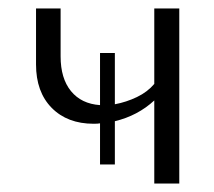

<svg xmlns="http://www.w3.org/2000/svg" viewBox="-20 -433 506 453"><path d="M403 -413V0H344V-196Q305 -160 251 -147V-45H216V-142Q211 -141 201 -141Q139 -141 102 -178.5Q65 -216 65 -281V-413H123V-300Q123 -248 147.5 -218Q172 -188 216 -185V-308H251V-187Q278 -192 303 -204Q328 -216 344 -235V-413Z"/></svg>

Font: Isabella Sans
Style: Regular
Weight: 400
Designer: Original fonts by Christian Thalmann (Catharsis Fonts), Modifications by Cristiano Sobral
Version: Version 0.002;July 12, 2020;FontCreator 13.0.0.2655 64-bit; 